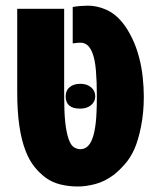

<svg xmlns="http://www.w3.org/2000/svg" viewBox="-20 -660 576 691"><path d="M260.7 11.2Q227.5 11.2 197.8 3.9Q168 -3.4 145 -20Q123 -36.1 104.5 -59.1Q85.9 -82 72.8 -115.2Q42 -192.4 42 -327.1V-628.4H210.9V-315.9Q210.9 -256.8 214.8 -220Q218.8 -183.1 227.1 -159.2Q235.4 -136.2 246.8 -129.6Q258.3 -123 269 -123Q298.3 -123 312.5 -161.1Q320.3 -181.6 324.5 -217.3Q328.6 -252.9 328.6 -315.4Q328.6 -366.7 325.2 -406.5Q321.8 -446.3 312.5 -469.7Q304.7 -489.7 293.7 -498Q282.7 -506.3 271.5 -506.3Q266.6 -506.3 261 -506.1Q255.4 -505.9 241.7 -503.9V-634.8Q252.9 -637.2 269.8 -638.4Q286.6 -639.6 295.9 -639.6Q329.6 -639.6 362.1 -625.2Q394.5 -610.8 420.4 -579.1Q438.5 -557.1 455.1 -523.2Q471.7 -489.3 481.4 -450.2Q489.7 -418.5 493.7 -381.8Q497.6 -345.2 497.6 -311.5Q497.6 -256.3 487.8 -206.1Q478 -155.8 463.4 -123Q449.2 -91.3 428.2 -67.9Q407.2 -44.4 388.7 -30.3Q356.4 -6.3 322.8 2.4Q289.1 11.2 260.7 11.2ZM268.1 -269Q216.3 -269 216.3 -313.5Q216.3 -334.5 230.7 -346.4Q245.1 -358.4 269 -358.4Q293 -358.4 307.9 -345.7Q322.8 -333 322.8 -313.5Q322.8 -293.9 307.6 -281.5Q292.5 -269 268.1 -269Z"/></svg>

Font: Open Sans Condensed ExtraBold
Style: Regular
Weight: 800
Width: 3
Designer: Monotype Design Team
Foundry: Monotype Imaging Inc.
Version: Version 3.000; ttfautohint (v1.8.4)